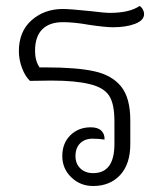

<svg xmlns="http://www.w3.org/2000/svg" viewBox="-20 -612 548 641"><path d="M188 -91Q188 -134 215 -160.5Q242 -187 283 -187Q307 -187 318.5 -175.5Q330 -164 329 -146Q309 -149 289 -149Q263 -149 247.5 -133.5Q232 -118 232 -91Q232 -65 248.5 -49.5Q265 -34 291 -34Q362 -34 362 -131V-207Q362 -266 344 -293Q326 -320 280 -331Q232 -343 152 -343L80 -342Q64 -357 53.5 -385Q43 -413 43 -441Q43 -507 85.5 -544.5Q128 -582 190 -582Q213 -582 281 -575Q329 -569 347 -569Q412 -569 446 -592Q452 -589 456.5 -581Q461 -573 461 -565Q461 -544 431 -532.5Q401 -521 357 -521Q332 -521 278 -529Q228 -538 190 -538Q145 -538 121 -514Q97 -490 97 -442Q97 -409 112 -387H132Q237 -387 295 -374Q354 -361 384.5 -323Q415 -285 415 -210V-131Q415 -64 381 -27.5Q347 9 291 9Q248 9 218 -20Q188 -49 188 -91Z"/></svg>

Font: Krub Light
Style: Regular
Weight: 300
Designer: Ekaluck Peanpanawate
Foundry: Cadson Demak Co.,Ltd.
Version: Version 1.000; ttfautohint (v1.6)